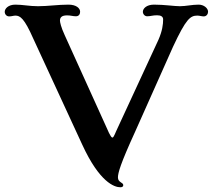

<svg xmlns="http://www.w3.org/2000/svg" viewBox="-35 -789 917 828"><path d="M319.3 -166C394 -2.9 458.5 18.6 483.9 18.6C492.7 18.6 496.6 15.1 496.6 9.3C496.6 -2.9 473.6 -1.5 473.6 -23.9C473.6 -43 484.4 -82.5 547.4 -220.2L711.4 -587.9C767.6 -708.5 786.1 -721.7 815.9 -721.7C826.2 -721.7 834 -718.3 843.8 -718.3C855.5 -718.3 862.3 -728.5 862.3 -738.3C862.3 -753.9 843.8 -769 821.8 -769C792.5 -769 767.1 -762.2 740.7 -762.2C716.3 -762.2 674.8 -769 628.9 -769C596.7 -769 581.1 -752 581.1 -738.3C581.1 -728.5 588.9 -718.8 599.6 -718.8C615.2 -718.8 622.6 -723.1 642.1 -723.1C658.7 -723.1 668.5 -717.8 668.5 -705.1C668.5 -684.1 665 -655.8 648.4 -617.7L466.3 -224.1C456.5 -200.7 453.1 -195.8 450.2 -195.8C446.8 -195.8 441.9 -197.8 423.3 -241.7L244.1 -637.2C228 -671.9 223.6 -693.4 223.6 -700.2C223.6 -714.8 232.4 -722.7 254.4 -722.7C270 -722.7 279.3 -718.8 292.5 -718.8C306.6 -718.8 310.5 -730 310.5 -738.3C310.5 -753.9 293.5 -769 260.3 -769C214.4 -769 171.9 -762.2 128.9 -762.2C91.8 -762.2 63 -769 31.2 -769C0.5 -769 -14.6 -751.5 -14.6 -738.3C-14.6 -728 -7.3 -718.3 4.4 -718.3C15.6 -718.3 23.4 -721.7 31.2 -721.7C51.8 -721.7 69.8 -710.4 108.4 -622.6Z"/></svg>

Font: Stoke
Style: Regular
Weight: 400
Designer: Nicole Fally
Foundry: Nicole Fally
Version: Version 1.002